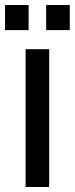

<svg xmlns="http://www.w3.org/2000/svg" viewBox="-25 -745 298 765"><path d="M77 -549V0H171V-549ZM-5 -625H89V-725H-5ZM159 -625H253V-725H159Z"/></svg>

Font: Malmofest
Style: Regular
Weight: 400
Designer: Jonny Pinhorn (Poppins), Kolossal
Version: Version 1.004;Glyphs 3.1.2 (3151)